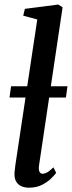

<svg xmlns="http://www.w3.org/2000/svg" viewBox="-20 -838 325 868"><path d="M156 -87Q154 -70 158.8 -61.2Q163.5 -52.5 172.5 -52.5Q181.5 -52.5 192.8 -58.5Q204 -64.5 221.5 -81.5L234 -56.5Q227 -46.5 210.8 -30.8Q194.5 -15 169.5 -2.2Q144.5 10.5 110.5 10.5Q92.5 10.5 77.5 4.2Q62.5 -2 53.8 -16Q45 -30 45.5 -52.5Q45.5 -57 46.2 -64Q47 -71 48 -78.5Q49 -86 49.5 -92L148.5 -750L85 -767L92.5 -798L243.5 -817.5L263 -805ZM285 -448 278 -397H23L30 -448Z"/></svg>

Font: Merriweather 48pt Medium
Style: Italic
Weight: 500
Italic angle: -7.8°
Version: Version 2.101